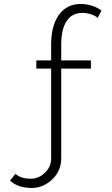

<svg xmlns="http://www.w3.org/2000/svg" viewBox="-20 -760 559 957"><path d="M29.8 140.1 57.1 106.9Q85 130.9 133.8 130.9Q172.4 130.9 203.6 101.3Q234.9 71.8 234.9 29.8V-418H161.1V-459H234.9V-537.1Q234.9 -632.3 273.9 -686.3Q313 -740.2 381.8 -740.2Q411.1 -740.2 439 -731.2Q466.8 -722.2 485.8 -707L466.8 -670.9Q454.1 -682.1 433.1 -689Q412.1 -695.8 390.1 -695.8Q339.4 -695.8 312.3 -655.3Q285.2 -614.7 285.2 -538.1V-459H433.1V-418H285.2V28.8Q285.2 91.8 240.2 134.3Q195.3 176.8 139.2 176.8Q68.8 176.8 29.8 140.1Z"/></svg>

Font: Rawline Light
Style: Regular
Weight: 300
Designer: Matt McInerney, Pablo Impallari, Rodrigo Fuenzalida
Foundry: Matt McInerney, Pablo Impallari, Rodrigo Fuenzalida
Version: Version 4.020;PS 004.020;hotconv 1.0.88;makeotf.lib2.5.64775